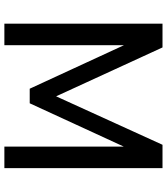

<svg xmlns="http://www.w3.org/2000/svg" viewBox="36 -780 745 856"><g transform="rotate(90 408.0 -352.5)"><path d="M86 0V-705H192L419 -211H401L626 -705H730V0H634V-556H645L441 -113H376L171 -557H182V0Z"/></g></svg>

Font: Nunito Sans 10pt SemiCondensed SemiBold
Style: Regular
Weight: 600
Width: 4
Designer: Vernon Adams
Foundry: Vernon Adams
Version: Version 3.101;gftools[0.9.27]